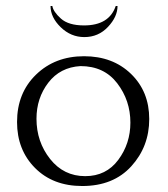

<svg xmlns="http://www.w3.org/2000/svg" viewBox="-20 -615 563 642"><path d="M255 7Q157 7 97 -53.5Q37 -114 37 -207Q37 -304 100.5 -365.5Q164 -427 261 -427Q357 -427 418 -368Q479 -309 479 -217Q479 -125 419 -59Q359 7 255 7ZM249 -394Q181 -390 141.5 -338.5Q102 -287 102 -218Q102 -141 147.5 -83.5Q193 -26 265 -26Q335 -26 375.5 -80.5Q416 -135 416 -205Q416 -279 372 -336.5Q328 -394 249 -394ZM367 -595H373Q373 -559 341 -525Q309 -491 262 -491Q217 -491 183 -524Q149 -557 149 -595H155Q158 -576 183.5 -553Q209 -530 261 -530Q345 -530 367 -595Z"/></svg>

Font: Forum
Style: Regular
Weight: 400
Designer: Denis Masharov
Foundry: Denis Masharov
Version: Version 1.000